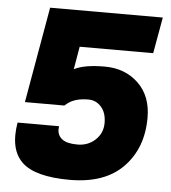

<svg xmlns="http://www.w3.org/2000/svg" viewBox="-52 -768 739 830"><g transform="rotate(5 317.0 -353.0)"><path d="M214 -199Q214 -173 234.5 -157Q255 -141 301 -141Q347 -141 378.5 -170.5Q410 -200 410 -244Q410 -288 387.5 -313.5Q365 -339 332 -339Q273 -339 241 -313L230 -304H59L132 -720H621L593 -563H274L257 -464Q301 -487 389.5 -487Q478 -487 535.5 -432Q593 -377 593 -283Q593 -151 513 -68.5Q433 14 281 14Q129 14 72 -42Q30 -83 30 -157Q30 -183 35 -213H215Q214 -206 214 -199Z"/></g></svg>

Font: Fugaz One
Style: Regular
Weight: 400
Designer: Daniel Hernandez
Foundry: Daniel Hernandez
Version: Version 1.002